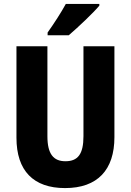

<svg xmlns="http://www.w3.org/2000/svg" viewBox="-20 -950 667 980"><path d="M487 -921V-930H316C292 -886 257 -832 223 -784V-770H331C380 -812 456 -884 487 -921ZM564 -250V-714H406V-255C406 -164 378 -127 314 -127C253 -127 222 -164 222 -254V-714H64V-247C64 -78 151 10 312 10C478 10 564 -83 564 -250Z"/></svg>

Font: Noto Sans Lao Looped Condensed ExtraBold
Style: Regular
Weight: 800
Width: 3
Designer: Mark Frömberg, Ben Mitchell
Foundry: The Fontpad Ltd
Version: Version 1.002